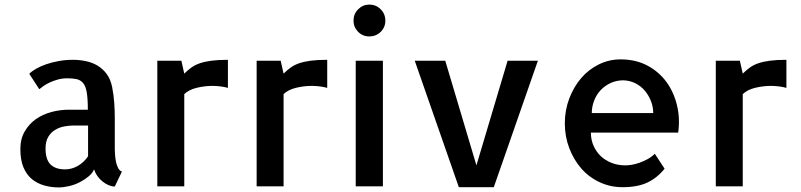

<svg xmlns="http://www.w3.org/2000/svg" viewBox="-20 -817 3511 842"><path d="M483.4 -170.9V-163.1Q483.4 -155.3 484.4 -140.1Q485.4 -125 488.3 -109.4Q491.2 -93.8 497.6 -81.1Q503.9 -68.4 514.6 -64.5L483.4 1Q470.7 1 456.5 -4.9Q442.4 -10.7 429.2 -21.5Q416 -32.2 406.7 -45.4Q397.5 -58.6 392.6 -74.2Q385.7 -57.6 368.7 -43.5Q351.6 -29.3 330.1 -18.1Q308.6 -6.8 283.7 -1Q258.8 4.9 237.3 4.9Q204.1 4.9 173.3 -3.9Q142.6 -12.7 119.1 -32.2Q95.7 -51.8 82.5 -84Q69.3 -116.2 69.3 -163.1Q69.3 -208 88.4 -240.7Q107.4 -273.4 137.2 -294.4Q167 -315.4 205.1 -325.7Q243.2 -335.9 282.2 -335.9H365.2Q365.2 -383.8 360.4 -412.1Q355.5 -440.4 343.8 -453.6Q332 -466.8 314.9 -470.2Q297.9 -473.6 274.4 -473.6Q252.9 -473.6 233.9 -468.3Q214.8 -462.9 198.7 -455.6Q182.6 -448.2 170.4 -439.5Q158.2 -430.7 152.3 -425.8L108.4 -493.2Q118.2 -503.9 137.7 -515.1Q157.2 -526.4 182.6 -535.2Q208 -543.9 237.8 -549.3Q267.6 -554.7 299.8 -554.7Q329.1 -554.7 356.9 -548.8Q384.8 -543 407.7 -529.3Q430.7 -515.6 447.8 -492.7Q464.8 -469.7 471.7 -435.5Q478.5 -401.4 481 -366.7Q483.4 -332 483.4 -297.9ZM366.2 -266.6H303.7Q284.2 -266.6 262.7 -262.7Q241.2 -258.8 222.7 -248Q204.1 -237.3 191.9 -217.3Q179.7 -197.3 179.7 -166Q179.7 -117.2 201.7 -95.7Q223.6 -74.2 265.6 -74.2Q294.9 -74.2 321.8 -89.8Q348.6 -105.5 366.2 -131.8Z M979.5 -431.6Q952.1 -439.5 913.1 -440.4Q877.9 -440.4 843.3 -432.1Q808.6 -423.8 788.1 -404.3V-195.3V-193.4V0H669.9V-550.8H775.4L788.1 -494.1Q802.7 -508.8 818.8 -520.5Q835 -532.2 856.4 -539.6Q877.9 -546.9 907.2 -550.8Q936.5 -554.7 979.5 -554.7Z M1415 -431.6Q1387.7 -439.5 1348.6 -440.4Q1313.5 -440.4 1278.8 -432.1Q1244.1 -423.8 1223.6 -404.3V-195.3V-193.4V0H1105.5V-550.8H1210.9L1223.6 -494.1Q1238.3 -508.8 1254.4 -520.5Q1270.5 -532.2 1292 -539.6Q1313.5 -546.9 1342.8 -550.8Q1372.1 -554.7 1415 -554.7Z M1659.2 0H1540V-550.8H1659.2ZM1669.9 -726.6Q1669.9 -697.3 1649.4 -677.2Q1628.9 -657.2 1599.6 -657.2Q1570.3 -657.2 1550.3 -677.7Q1530.3 -698.2 1530.3 -726.6Q1530.3 -755.9 1550.8 -776.4Q1571.3 -796.9 1599.6 -796.9Q1628.9 -796.9 1649.4 -776.4Q1669.9 -755.9 1669.9 -726.6Z M1992.2 3.9 1798.8 -550.8H1932.6L2069.3 -91.8L2206.1 -550.8H2338.9L2145.5 3.9Z M2701.2 -556.6Q2767.6 -556.6 2818.4 -529.8Q2869.1 -502.9 2901.9 -458.5Q2934.6 -414.1 2948.7 -356Q2962.9 -297.9 2954.1 -235.4H2571.3Q2571.3 -204.1 2583 -177.7Q2594.7 -151.4 2614.7 -132.3Q2634.8 -113.3 2662.6 -102.5Q2690.4 -91.8 2722.7 -91.8Q2733.4 -91.8 2749.5 -94.2Q2765.6 -96.7 2783.7 -103Q2801.8 -109.4 2819.8 -119.1Q2837.9 -128.9 2851.6 -142.6L2894.5 -77.1Q2862.3 -37.1 2819.3 -16.6Q2776.4 3.9 2710 3.9Q2656.2 3.9 2609.4 -18.1Q2562.5 -40 2529.3 -78.1Q2496.1 -116.2 2476.6 -167Q2457 -217.8 2457 -276.4Q2457 -334 2476.6 -385.3Q2496.1 -436.5 2528.8 -474.6Q2561.5 -512.7 2606.4 -534.7Q2651.4 -556.6 2701.2 -556.6ZM2844.7 -321.3Q2844.7 -347.7 2835 -373Q2825.2 -398.4 2808.1 -418.9Q2791 -439.5 2766.6 -451.7Q2742.2 -463.9 2713.9 -464.8Q2683.6 -464.8 2658.2 -453.1Q2632.8 -441.4 2614.3 -421.9Q2595.7 -402.3 2585.4 -375.5Q2575.2 -348.6 2575.2 -321.3Z M3428.7 -431.6Q3401.4 -439.5 3362.3 -440.4Q3327.1 -440.4 3292.5 -432.1Q3257.8 -423.8 3237.3 -404.3V-195.3V-193.4V0H3119.1V-550.8H3224.6L3237.3 -494.1Q3252 -508.8 3268.1 -520.5Q3284.2 -532.2 3305.7 -539.6Q3327.1 -546.9 3356.4 -550.8Q3385.7 -554.7 3428.7 -554.7Z"/></svg>

Font: Allerta
Style: Regular
Weight: 400
Designer: Matt McInerney
Foundry: Matt McInerney
Version: Version 1.0